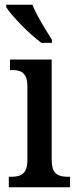

<svg xmlns="http://www.w3.org/2000/svg" viewBox="-20 -786 327 806"><path d="M17 0V-44H28Q48 -44 62.5 -49Q77 -54 86 -69Q95 -84 95 -113V-423Q95 -452 86.5 -467Q78 -482 64 -487Q50 -492 31 -492H22V-536H197V-117Q197 -86 205 -70.5Q213 -55 228.5 -49.5Q244 -44 263 -44H274V0ZM154 -606Q135 -620 113 -639.5Q91 -659 69.5 -681Q48 -703 31 -723Q14 -743 6 -756V-766H116Q125 -744 139.5 -717Q154 -690 170 -664Q186 -638 198 -619V-606Z"/></svg>

Font: Noto Serif Khmer Condensed Medium
Style: Regular
Weight: 500
Width: 3
Designer: Danh Hong and the Monotype Design Team
Foundry: Monotype Imaging Inc.
Version: Version 2.004